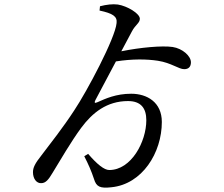

<svg xmlns="http://www.w3.org/2000/svg" viewBox="-20 -817 1040 891"><path d="M442 -768C503 -755 525 -741 521 -710C515 -640 383 -392 324 -304C274 -227 211 -147 173 -97C142 -58 133 -39 133 -18C133 13 150 34 171 33C192 33 205 17 224 -15C257 -69 311 -162 357 -224C409 -294 476 -348 574 -348C634 -348 659 -315 659 -259C659 -159 589 -28 487 -28C464 -28 431 -54 389 -103L371 -92C391 -53 404 -23 416 13C427 50 444 58 497 52C640 38 731 -108 731 -251C731 -343 662 -382 589 -382C518 -382 469 -359 433 -343C418 -336 417 -341 423 -353L518 -532C595 -544 660 -543 713 -535C776 -525 809 -496 835 -496C855 -496 866 -507 866 -528C866 -557 827 -592 781 -599C732 -606 632 -597 543 -579L592 -671C608 -702 629 -710 629 -730C629 -754 571 -789 527 -796C503 -799 475 -796 444 -788Z"/></svg>

Font: Noto Serif JP Medium
Style: Regular
Weight: 500
Designer: Ryoko NISHIZUKA 西塚涼子 (kana & ideographs); Frank Grießhammer (Latin, Greek & Cyrillic); Wenlong ZHANG 张文龙 (bopomofo); San
Foundry: Adobe
Version: Version 2.001;hotconv 1.1.0;makeotfexe 2.6.0